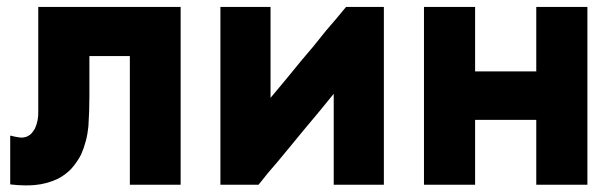

<svg xmlns="http://www.w3.org/2000/svg" viewBox="-20 -530 1795 561"><path d="M241.2 -366.2Q241.2 -349.6 241.2 -333Q241.2 -316.4 241.2 -299.8Q241.2 -287.1 241.2 -274.4Q241.2 -260.7 241.2 -248Q241.2 -204.1 238.3 -161.1Q234.4 -118.2 216.8 -78.1Q205.1 -55.7 188.5 -37.1Q171.9 -19.5 149.4 -7.8Q116.2 7.8 81.1 10.7Q68.4 11.7 55.7 11.7Q33.2 11.7 9.8 8.8Q9.8 6.8 9.8 4.9Q9.8 2 9.8 0Q9.8 -14.6 9.8 -29.3Q9.8 -43.9 9.8 -58.6Q9.8 -68.4 9.8 -78.1Q9.8 -86.9 9.8 -96.7Q9.8 -105.5 9.8 -115.2Q9.8 -124 9.8 -132.8Q10.7 -132.8 10.7 -133.8Q14.6 -132.8 22.5 -130.9Q32.2 -128.9 42 -127.9Q51.8 -127.9 60.5 -131.8Q68.4 -135.7 73.2 -141.6Q78.1 -147.5 82 -154.3Q92.8 -177.7 91.8 -205.1Q91.8 -232.4 91.8 -257.8Q91.8 -281.2 91.8 -305.7Q91.8 -329.1 91.8 -353.5Q91.8 -376 91.8 -398.4Q91.8 -420.9 91.8 -443.4Q91.8 -460 91.8 -476.6Q91.8 -493.2 91.8 -509.8Q94.7 -509.8 96.7 -509.8Q99.6 -509.8 101.6 -509.8Q147.5 -509.8 192.4 -509.8Q237.3 -509.8 282.2 -509.8Q312.5 -509.8 343.8 -509.8Q375 -509.8 405.3 -509.8Q431.6 -509.8 457 -509.8Q482.4 -509.8 507.8 -509.8Q507.8 -507.8 507.8 -504.9Q507.8 -502.9 507.8 -500Q507.8 -482.4 507.8 -463.9Q507.8 -446.3 507.8 -428.7Q507.8 -389.6 507.8 -350.6Q507.8 -311.5 507.8 -272.5Q507.8 -233.4 507.8 -194.3Q507.8 -155.3 507.8 -116.2Q507.8 -85 507.8 -53.7Q507.8 -21.5 507.8 9.8Q505.9 9.8 502.9 9.8Q501 9.8 498 9.8Q483.4 9.8 468.8 9.8Q454.1 9.8 439.5 9.8Q429.7 9.8 418.9 9.8Q409.2 9.8 399.4 9.8Q388.7 9.8 378.9 9.8Q369.1 9.8 359.4 9.8Q359.4 7.8 359.4 4.9Q359.4 2.9 359.4 0Q359.4 -43 359.4 -85.9Q359.4 -127.9 359.4 -170.9Q359.4 -200.2 359.4 -229.5Q359.4 -258.8 359.4 -288.1Q359.4 -307.6 359.4 -327.1Q359.4 -346.7 359.4 -366.2Q345.7 -366.2 333 -366.2Q319.3 -366.2 306.6 -366.2Q295.9 -366.2 285.2 -366.2Q274.4 -366.2 263.7 -366.2Q259.8 -366.2 255.9 -366.2Q252.9 -366.2 249 -366.2Q247.1 -366.2 245.1 -366.2Q243.2 -366.2 241.2 -366.2Z M770.5 -244.1Q793 -270.5 815.4 -297.9Q836.9 -324.2 859.4 -351.6Q877.9 -374 896.5 -395.5Q915 -418 932.6 -440.4Q947.3 -458 961.9 -474.6Q976.6 -492.2 991.2 -509.8Q992.2 -509.8 993.2 -509.8Q994.1 -509.8 995.1 -509.8Q999 -509.8 1002 -509.8Q1005.9 -509.8 1008.8 -509.8Q1016.6 -509.8 1024.4 -509.8Q1031.2 -509.8 1039.1 -509.8Q1046.9 -509.8 1053.7 -509.8Q1061.5 -509.8 1069.3 -509.8Q1077.1 -509.8 1085 -509.8Q1093.8 -509.8 1101.6 -509.8Q1101.6 -507.8 1101.6 -504.9Q1101.6 -502.9 1101.6 -500Q1101.6 -443.4 1101.6 -386.7Q1101.6 -329.1 1101.6 -272.5Q1101.6 -233.4 1101.6 -194.3Q1101.6 -155.3 1101.6 -116.2Q1101.6 -85 1101.6 -53.7Q1101.6 -21.5 1101.6 9.8Q1098.6 9.8 1096.7 9.8Q1093.8 9.8 1091.8 9.8Q1077.1 9.8 1062.5 9.8Q1048.8 9.8 1034.2 9.8Q1024.4 9.8 1014.6 9.8Q1004.9 9.8 995.1 9.8Q985.4 9.8 975.6 9.8Q964.8 9.8 955.1 9.8Q955.1 7.8 955.1 4.9Q955.1 2.9 955.1 0Q955.1 -32.2 955.1 -64.5Q955.1 -96.7 955.1 -128.9Q955.1 -151.4 955.1 -173.8Q955.1 -195.3 955.1 -217.8Q955.1 -227.5 955.1 -237.3Q955.1 -247.1 955.1 -255.9Q933.6 -229.5 911.1 -202.1Q888.7 -175.8 866.2 -148.4Q847.7 -126 830.1 -104.5Q811.5 -82 793 -59.6Q778.3 -42 763.7 -25.4Q750 -7.8 735.4 9.8Q734.4 9.8 732.4 9.8Q731.4 9.8 730.5 9.8Q719.7 9.8 709 9.8Q697.3 9.8 686.5 9.8Q679.7 9.8 671.9 9.8Q664.1 9.8 657.2 9.8Q648.4 9.8 640.6 9.8Q632.8 9.8 624 9.8Q624 7.8 624 4.9Q624 2.9 624 0Q624 -56.6 624 -113.3Q624 -170.9 624 -227.5Q624 -266.6 624 -305.7Q624 -344.7 624 -383.8Q624 -415 624 -446.3Q624 -478.5 624 -509.8Q627 -509.8 629.9 -509.8Q631.8 -509.8 634.8 -509.8Q648.4 -509.8 663.1 -509.8Q677.7 -509.8 691.4 -509.8Q701.2 -509.8 710.9 -509.8Q721.7 -509.8 731.4 -509.8Q741.2 -509.8 751 -509.8Q760.7 -509.8 770.5 -509.8Q770.5 -507.8 770.5 -504.9Q770.5 -502.9 770.5 -500Q770.5 -467.8 770.5 -435.5Q770.5 -403.3 770.5 -371.1Q770.5 -348.6 770.5 -326.2Q770.5 -304.7 770.5 -282.2Q770.5 -274.4 770.5 -267.6Q770.5 -259.8 770.5 -252.9Q770.5 -251 770.5 -248Q770.5 -246.1 770.5 -244.1Z M1546.9 -321.3Q1546.9 -339.8 1546.9 -359.4Q1546.9 -377.9 1546.9 -396.5Q1546.9 -412.1 1546.9 -426.8Q1546.9 -441.4 1546.9 -456.1Q1546.9 -469.7 1546.9 -483.4Q1546.9 -496.1 1546.9 -509.8Q1549.8 -509.8 1551.8 -509.8Q1554.7 -509.8 1557.6 -509.8Q1561.5 -509.8 1566.4 -509.8Q1571.3 -509.8 1575.2 -509.8Q1585.9 -509.8 1595.7 -509.8Q1605.5 -509.8 1616.2 -509.8Q1626 -509.8 1635.7 -509.8Q1645.5 -509.8 1656.2 -509.8Q1666 -509.8 1675.8 -509.8Q1686.5 -509.8 1696.3 -509.8Q1696.3 -507.8 1696.3 -504.9Q1696.3 -502.9 1696.3 -500Q1696.3 -443.4 1696.3 -386.7Q1696.3 -329.1 1696.3 -272.5Q1696.3 -233.4 1696.3 -194.3Q1696.3 -155.3 1696.3 -116.2Q1696.3 -85 1696.3 -53.7Q1696.3 -21.5 1696.3 9.8Q1693.4 9.8 1691.4 9.8Q1688.5 9.8 1686.5 9.8Q1671.9 9.8 1657.2 9.8Q1642.6 9.8 1627.9 9.8Q1617.2 9.8 1607.4 9.8Q1597.7 9.8 1586.9 9.8Q1577.1 9.8 1567.4 9.8Q1557.6 9.8 1546.9 9.8Q1546.9 7.8 1546.9 4.9Q1546.9 2.9 1546.9 0Q1546.9 -21.5 1546.9 -43Q1546.9 -64.5 1546.9 -85.9Q1546.9 -101.6 1546.9 -116.2Q1546.9 -130.9 1546.9 -145.5Q1546.9 -154.3 1546.9 -163.1Q1546.9 -171.9 1546.9 -179.7Q1527.3 -179.7 1506.8 -179.7Q1486.3 -179.7 1466.8 -179.7Q1451.2 -179.7 1435.5 -179.7Q1419.9 -179.7 1404.3 -179.7Q1395.5 -179.7 1386.7 -179.7Q1377 -179.7 1368.2 -179.7Q1368.2 -161.1 1368.2 -141.6Q1368.2 -123 1368.2 -103.5Q1368.2 -88.9 1368.2 -74.2Q1368.2 -59.6 1368.2 -43.9Q1368.2 -30.3 1368.2 -17.6Q1368.2 -3.9 1368.2 9.8Q1365.2 9.8 1363.3 9.8Q1360.4 9.8 1358.4 9.8Q1343.8 9.8 1329.1 9.8Q1314.5 9.8 1299.8 9.8Q1289.1 9.8 1279.3 9.8Q1269.5 9.8 1258.8 9.8Q1249 9.8 1239.3 9.8Q1229.5 9.8 1218.8 9.8Q1218.8 7.8 1218.8 4.9Q1218.8 2.9 1218.8 0Q1218.8 -56.6 1218.8 -113.3Q1218.8 -170.9 1218.8 -227.5Q1218.8 -266.6 1218.8 -305.7Q1218.8 -344.7 1218.8 -383.8Q1218.8 -415 1218.8 -446.3Q1218.8 -478.5 1218.8 -509.8Q1221.7 -509.8 1224.6 -509.8Q1226.6 -509.8 1229.5 -509.8Q1244.1 -509.8 1258.8 -509.8Q1273.4 -509.8 1288.1 -509.8Q1297.9 -509.8 1307.6 -509.8Q1318.4 -509.8 1328.1 -509.8Q1337.9 -509.8 1347.7 -509.8Q1358.4 -509.8 1368.2 -509.8Q1368.2 -507.8 1368.2 -504.9Q1368.2 -502.9 1368.2 -500Q1368.2 -478.5 1368.2 -457Q1368.2 -435.5 1368.2 -414.1Q1368.2 -399.4 1368.2 -384.8Q1368.2 -370.1 1368.2 -355.5Q1368.2 -346.7 1368.2 -337.9Q1368.2 -329.1 1368.2 -321.3Q1388.7 -321.3 1408.2 -321.3Q1428.7 -321.3 1448.2 -321.3Q1463.9 -321.3 1479.5 -321.3Q1495.1 -321.3 1510.7 -321.3Q1515.6 -321.3 1521.5 -321.3Q1526.4 -321.3 1531.2 -321.3Q1535.2 -321.3 1539.1 -321.3Q1543 -321.3 1546.9 -321.3Z"/></svg>

Font: LeFont
Style: Bold
Weight: 800
Designer: Leryon MEDIA
Version: Version 1.0